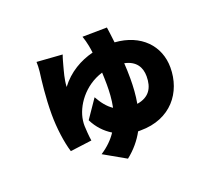

<svg xmlns="http://www.w3.org/2000/svg" viewBox="-122 -815 1244 1089"><g transform="rotate(-20 500.0 -271.0)"><path d="M618 -641 470 -639C477 -618 482 -601 486 -580C489 -566 491 -551 493 -535C417 -516 342 -474 288 -402C291 -451 303 -488 312 -523C316 -536 322 -562 330 -583L176 -594C177 -581 176 -556 174 -537C167 -484 155 -388 155 -285C155 -204 167 -113 186 -52L316 -69C312 -91 308 -146 308 -159C308 -171 308 -178 310 -192C321 -274 390 -375 505 -410C506 -385 507 -361 507 -337C507 -296 505 -249 495 -201C463 -222 438 -255 417 -293L341 -182C365 -133 401 -96 442 -71C419 -36 387 -4 344 24L476 99C523 62 558 19 583 -27C588 -27 593 -27 598 -27C782 -27 879 -156 879 -305C879 -436 786 -536 630 -547C626 -585 621 -618 618 -641ZM644 -323C644 -355 643 -387 641 -417C709 -403 735 -359 735 -304C735 -235 707 -187 632 -175C641 -225 644 -275 644 -323Z"/></g></svg>

Font: Source Han Sans HK Heavy
Style: Regular
Weight: 900
Designer: Ryoko NISHIZUKA 西塚涼子 (kana, bopomofo & ideographs); Paul D. Hunt (Latin, Greek & Cyrillic); Sandoll Communications 산돌커뮤니
Foundry: Adobe
Version: Version 2.000;hotconv 1.0.107;makeotfexe 2.5.65593